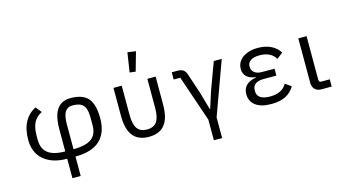

<svg xmlns="http://www.w3.org/2000/svg" viewBox="-103 -1200 3207 1795"><g transform="rotate(-15 1500.0 -302.0)"><path d="M407 12Q310 12 240.5 -20.5Q171 -53 135.5 -112Q100 -171 100 -250Q100 -355 137.5 -424.5Q175 -494 245 -528L290 -472Q236 -445 211 -397Q186 -349 186 -269V-230Q186 -171 211 -133Q236 -95 285 -77Q334 -59 407 -59V-274Q407 -362 427 -418.5Q447 -475 486 -501.5Q525 -528 582 -528Q700 -528 751.5 -468.5Q803 -409 803 -274Q803 -133 724 -60.5Q645 12 487 12V200H407ZM487 -59Q605 -59 661 -99Q717 -139 717 -230V-299Q717 -359 704 -393Q691 -427 661.5 -442Q632 -457 582 -457Q535 -457 511 -420.5Q487 -384 487 -299Z M1076 -234Q1076 -143 1105.5 -101Q1135 -59 1200 -59Q1265 -59 1294.5 -101Q1324 -143 1324 -234V-516H1404V-246Q1404 -114 1353 -51Q1302 12 1200 12Q1098 12 1047 -51Q996 -114 996 -246V-516H1076ZM1179 -616 1208 -804 1288 -793 1236 -609Z M1776 0 1624 -446H1560V-516H1615Q1649 -516 1669.5 -503Q1690 -490 1701 -457L1767 -259L1814 -94H1819L1872 -259L1967 -516H2044L1856 0V200H1776Z M2610 -99Q2578 -43 2522.5 -15.5Q2467 12 2386 12Q2285 12 2232.5 -28Q2180 -68 2180 -137Q2180 -190 2212 -222Q2244 -254 2307 -265V-269Q2252 -275 2221.5 -303.5Q2191 -332 2191 -379Q2191 -422 2215.5 -455.5Q2240 -489 2286.5 -508.5Q2333 -528 2395 -528Q2469 -528 2523 -501Q2577 -474 2605 -427L2547 -381Q2527 -417 2488 -437Q2449 -457 2394 -457Q2335 -457 2306 -436Q2277 -415 2277 -386V-374Q2277 -341 2303.5 -320.5Q2330 -300 2375 -300H2497V-233H2375Q2321 -233 2293.5 -212.5Q2266 -192 2266 -153V-141Q2266 -102 2297.5 -80.5Q2329 -59 2391 -59Q2450 -59 2490.5 -79.5Q2531 -100 2553 -140Z M2970 0H2870Q2830 0 2807.5 -23.5Q2785 -47 2785 -85V-516H2865V-96Q2865 -81 2870.5 -75.5Q2876 -70 2891 -70H2970Z"/></g></svg>

Font: iA Writer Quattro V
Style: Regular
Weight: 400
Designer: Mike Abbink, Paul van der Laan, Pieter van Rosmalen, Oliver Reichenstein
Foundry: Information Architects Inc.
Version: Version 2.000